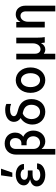

<svg xmlns="http://www.w3.org/2000/svg" viewBox="1266 -2134 1069 3640"><g transform="rotate(-90 1800.0 -314.5)"><path d="M408 -394H511C511 -485 426 -550 308 -550C190 -550 105 -485 105 -398C105 -342 141 -302 214 -280V-276C132 -261 85 -215 85 -149C85 -57 177 10 305 10C431 10 522 -55 522 -146H415C413 -110 367 -85 306 -85C239 -85 193 -116 193 -159C193 -202 238 -231 304 -231H388V-321H311C251 -321 211 -348 211 -388C211 -428 252 -458 309 -458C364 -458 406 -431 408 -394ZM422 -829H295L265 -615H347Z M796 -57H800C833 -14 882 10 940 10C1056 10 1144 -86 1144 -215C1144 -306 1100 -375 1027 -407C1076 -439 1106 -494 1106 -562C1106 -678 1021 -760 898 -760C772 -760 688 -673 688 -540V200H796ZM796 -213V-550C796 -617 838 -661 903 -661C964 -661 1002 -622 1002 -556C1002 -489 963 -443 904 -443H865V-344H917C987 -344 1036 -291 1036 -218C1036 -143 984 -89 914 -89C846 -89 796 -140 796 -213Z M1547 -658C1584 -658 1615 -652 1649 -638V-728C1618 -743 1581 -750 1536 -750C1399 -750 1309 -684 1309 -584C1309 -532 1334 -488 1381 -457C1306 -413 1258 -331 1258 -234C1258 -93 1360 10 1500 10C1643 10 1741 -97 1741 -253C1741 -381 1675 -468 1554 -501L1511 -513C1446 -530 1417 -552 1417 -586C1417 -631 1467 -658 1547 -658ZM1472 -418 1507 -409C1591 -386 1633 -335 1633 -252C1633 -157 1577 -89 1498 -89C1419 -89 1362 -157 1362 -250C1362 -332 1407 -398 1472 -418Z M2100 10C2239 10 2341 -108 2341 -270C2341 -432 2239 -550 2100 -550C1961 -550 1859 -432 1859 -270C1859 -108 1961 10 2100 10ZM2100 -89C2022 -89 1968 -163 1968 -270C1968 -377 2022 -451 2100 -451C2178 -451 2232 -377 2232 -270C2232 -163 2178 -89 2100 -89Z M2493 200H2601V-16H2605C2626 1 2652 10 2681 10C2732 10 2774 -18 2799 -67H2803C2805 -42 2808 -20 2812 0H2916C2909 -40 2906 -84 2906 -130V-540H2798V-226C2798 -143 2751 -80 2687 -80C2635 -80 2601 -121 2601 -184V-540H2493Z M3099 0H3207V-314C3207 -399 3254 -460 3319 -460C3372 -460 3404 -420 3404 -356V200H3512V-365C3512 -477 3447 -550 3348 -550C3284 -550 3235 -519 3206 -465H3202V-540H3099Z"/></g></svg>

Font: CommitMono
Style: 600Regular
Weight: 600
Monospace: yes
Designer: Eigil Nikolajsen
Foundry: Eigil Nikolajsen
Version: Version 1.143